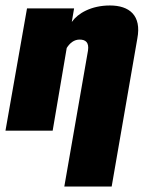

<svg xmlns="http://www.w3.org/2000/svg" viewBox="-61 -477 545 701"><path d="M173.8 204.1H346.7L440.4 -336.4C456.5 -420.9 411.1 -457 340.3 -457C272 -457 223.1 -428.2 201.7 -397.5H201.2L209.5 -446.3H37.6L-41 0H131.3L182.6 -301.8C193.8 -319.8 209.5 -332.5 229.5 -332.5C251.5 -332.5 264.6 -322.3 260.3 -292.5Z"/></svg>

Font: Roboto Flex Super Cond Black
Style: Italic
Weight: 900
Width: 3
Italic angle: -10°
Designer: Berlow after Robertson
Foundry: Google
Version: Version 3.200;Glyphs 3.3 (3311)